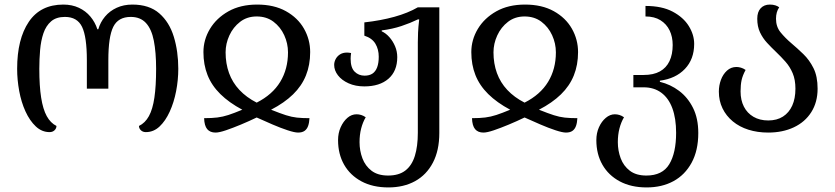

<svg xmlns="http://www.w3.org/2000/svg" viewBox="-20 -568 3652 840"><path d="M197 10Q163 10 136.5 -15Q110 -40 91.5 -80.5Q73 -121 64 -170Q55 -219 55 -267Q55 -397 106 -472.5Q157 -548 257 -548Q295 -548 325 -534Q355 -520 375.5 -495.5Q396 -471 406 -440H410Q419 -471 439.5 -495.5Q460 -520 490.5 -534Q521 -548 559 -548Q633 -548 677 -509.5Q721 -471 740.5 -407Q760 -343 760 -267Q760 -218 750.5 -169Q741 -120 722.5 -79.5Q704 -39 678 -14.5Q652 10 618 10Q605 10 596.5 2Q588 -6 588 -17Q615 -30 631.5 -60Q648 -90 655.5 -141Q663 -192 663 -267Q663 -339 653 -390Q643 -441 618.5 -467.5Q594 -494 552 -494Q497 -494 475.5 -450.5Q454 -407 454 -305V-180H360V-305Q360 -407 339 -450.5Q318 -494 264 -494Q226 -494 203.5 -474.5Q181 -455 170 -422.5Q159 -390 155.5 -349.5Q152 -309 152 -267Q152 -192 160 -141Q168 -90 184.5 -60Q201 -30 227 -17Q227 -6 218.5 2Q210 10 197 10Z M923 12Q899 12 886.5 -3Q874 -18 873 -51Q907 -51 931 -54Q955 -57 979.5 -65Q1004 -73 1040 -88Q982 -119 944 -156.5Q906 -194 888 -239.5Q870 -285 870 -340Q870 -394 898.5 -441.5Q927 -489 979.5 -518.5Q1032 -548 1105 -548Q1179 -548 1231 -519Q1283 -490 1310 -442.5Q1337 -395 1337 -340Q1337 -284 1318.5 -238Q1300 -192 1262 -155Q1224 -118 1166 -88Q1206 -72 1231 -64Q1256 -56 1279 -53.5Q1302 -51 1334 -51Q1333 -31 1328 -17Q1323 -3 1312.5 4.5Q1302 12 1284 12Q1269 12 1238.5 2Q1208 -8 1172 -23.5Q1136 -39 1103 -54Q1070 -38 1034 -23Q998 -8 968.5 2Q939 12 923 12ZM1103 -119Q1172 -154 1206 -210Q1240 -266 1240 -339Q1240 -378 1223.5 -414Q1207 -450 1176.5 -473Q1146 -496 1103 -496Q1061 -496 1030.5 -472.5Q1000 -449 983.5 -413Q967 -377 967 -339Q967 -290 982 -248.5Q997 -207 1027.5 -174.5Q1058 -142 1103 -119Z M1679 252Q1611 252 1561.5 225.5Q1512 199 1485.5 152.5Q1459 106 1459 45Q1459 14 1470.5 -11.5Q1482 -37 1500 -52.5Q1518 -68 1540 -68Q1550 -68 1560 -65Q1570 -62 1580 -55Q1567 -33 1560 -5.5Q1553 22 1553 54Q1553 91 1565.5 124.5Q1578 158 1605.5 179Q1633 200 1678 200Q1725 200 1753.5 178Q1782 156 1795 114Q1808 72 1808 13V-383Q1808 -402 1809 -425.5Q1810 -449 1814 -483H1808Q1775 -467 1736 -454Q1697 -441 1650 -435V-431Q1668 -423 1683.5 -405.5Q1699 -388 1708.5 -365.5Q1718 -343 1718 -318Q1718 -257 1679.5 -223.5Q1641 -190 1574 -190Q1535 -190 1505 -203.5Q1475 -217 1458.5 -238.5Q1442 -260 1442 -284Q1442 -297 1448.5 -309.5Q1455 -322 1467.5 -330Q1480 -338 1498 -338Q1502 -338 1506.5 -337.5Q1511 -337 1516 -336Q1515 -329 1514.5 -323Q1514 -317 1514 -311Q1514 -272 1531.5 -254.5Q1549 -237 1575 -237Q1596 -237 1609.5 -246Q1623 -255 1630 -273.5Q1637 -292 1637 -320Q1637 -352 1622.5 -376.5Q1608 -401 1574 -412V-470Q1646 -478 1705.5 -494.5Q1765 -511 1808 -536H1902V14Q1902 90 1874 143.5Q1846 197 1796 224.5Q1746 252 1679 252Z M2095 12Q2071 12 2058.5 -3Q2046 -18 2045 -51Q2079 -51 2103 -54Q2127 -57 2151.5 -65Q2176 -73 2212 -88Q2154 -119 2116 -156.5Q2078 -194 2060 -239.5Q2042 -285 2042 -340Q2042 -394 2070.5 -441.5Q2099 -489 2151.5 -518.5Q2204 -548 2277 -548Q2351 -548 2403 -519Q2455 -490 2482 -442.5Q2509 -395 2509 -340Q2509 -284 2490.5 -238Q2472 -192 2434 -155Q2396 -118 2338 -88Q2378 -72 2403 -64Q2428 -56 2451 -53.5Q2474 -51 2506 -51Q2505 -31 2500 -17Q2495 -3 2484.5 4.5Q2474 12 2456 12Q2441 12 2410.5 2Q2380 -8 2344 -23.5Q2308 -39 2275 -54Q2242 -38 2206 -23Q2170 -8 2140.5 2Q2111 12 2095 12ZM2275 -119Q2344 -154 2378 -210Q2412 -266 2412 -339Q2412 -378 2395.5 -414Q2379 -450 2348.5 -473Q2318 -496 2275 -496Q2233 -496 2202.5 -472.5Q2172 -449 2155.5 -413Q2139 -377 2139 -339Q2139 -290 2154 -248.5Q2169 -207 2199.5 -174.5Q2230 -142 2275 -119Z M2809 252Q2741 252 2691.5 225.5Q2642 199 2615.5 152.5Q2589 106 2589 45Q2589 14 2600.5 -11.5Q2612 -37 2630.5 -52.5Q2649 -68 2670 -68Q2680 -68 2690 -65Q2700 -62 2710 -55Q2697 -33 2690 -5.5Q2683 22 2683 54Q2683 91 2695.5 124.5Q2708 158 2735.5 179Q2763 200 2808 200Q2878 200 2908 150.5Q2938 101 2938 13Q2938 -50 2921.5 -94.5Q2905 -139 2873 -162.5Q2841 -186 2796 -186H2751V-240H2796Q2839 -240 2867 -255.5Q2895 -271 2909 -300.5Q2923 -330 2923 -371Q2923 -407 2909.5 -435Q2896 -463 2869.5 -479.5Q2843 -496 2804 -496V-542Q2876 -542 2923 -517Q2970 -492 2993.5 -454Q3017 -416 3017 -376Q3017 -309 2976.5 -266.5Q2936 -224 2867 -215V-210Q2913 -199 2951 -170.5Q2989 -142 3012 -96Q3035 -50 3035 14Q3035 90 3006 143.5Q2977 197 2926.5 224.5Q2876 252 2809 252Z M3341 12Q3294 12 3254.5 -0.5Q3215 -13 3186 -37Q3157 -61 3141 -94Q3125 -127 3125 -167Q3125 -194 3134 -218.5Q3143 -243 3160.5 -259Q3178 -275 3202 -275Q3211 -275 3221.5 -272Q3232 -269 3242 -262Q3229 -238 3224.5 -217.5Q3220 -197 3220 -168Q3220 -130 3234.5 -101.5Q3249 -73 3276.5 -57Q3304 -41 3341 -41Q3379 -41 3405.5 -58Q3432 -75 3446 -106Q3460 -137 3460 -180Q3460 -219 3448 -247.5Q3436 -276 3416.5 -298Q3397 -320 3376 -340Q3355 -360 3336 -380.5Q3317 -401 3305 -426.5Q3293 -452 3293 -486Q3293 -516 3308 -532Q3323 -548 3348 -548Q3362 -548 3372.5 -544.5Q3383 -541 3389 -536Q3382 -526 3378.5 -513.5Q3375 -501 3375 -486Q3375 -451 3395 -426.5Q3415 -402 3442 -379Q3468 -357 3494.5 -331.5Q3521 -306 3539 -270Q3557 -234 3557 -180Q3557 -121 3529.5 -77.5Q3502 -34 3453 -11Q3404 12 3341 12Z"/></svg>

Font: Noto Serif Georgian
Style: Regular
Weight: 400
Designer: Monotype Design Team, Akaki Razmadze
Foundry: Google LLC
Version: Version 2.002